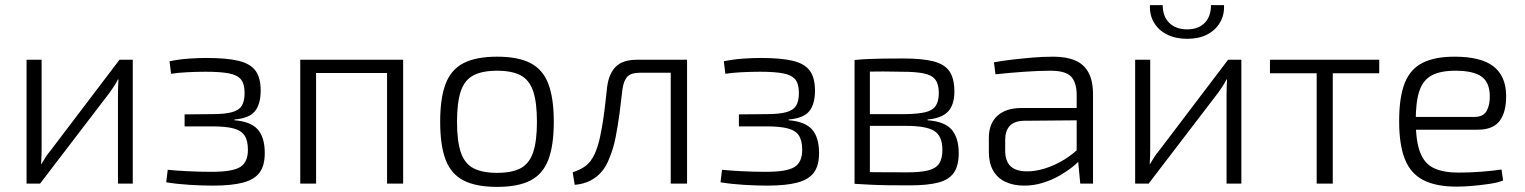

<svg xmlns="http://www.w3.org/2000/svg" viewBox="-20 -719 5974 752"><path d="M500 -485V0H442V-348Q442 -363 442.5 -377.5Q443 -392 444 -408H442Q436 -396 427 -382Q418 -368 410 -357L137 0H84V-485H143V-138Q143 -123 142.5 -108Q142 -93 141 -76H142Q150 -90 159 -104Q168 -118 177 -128L448 -485Z M788 -492Q867 -492 913.5 -481Q960 -470 980.5 -442.5Q1001 -415 1001 -364Q1001 -312 979 -284Q957 -256 898 -251V-248Q962 -243 989.5 -212Q1017 -181 1017 -119Q1017 -71 997 -43.5Q977 -16 932.5 -4Q888 8 814 8Q772 8 723 5Q674 2 631 -5L637 -54Q665 -51 713 -48.5Q761 -46 809 -46Q891 -46 921 -65Q951 -84 951 -132Q951 -168 938 -188Q925 -208 894.5 -216Q864 -224 812 -224H703V-271L811 -272Q860 -272 888 -279.5Q916 -287 927 -305Q938 -323 938 -355Q938 -390 924 -407.5Q910 -425 877 -431.5Q844 -438 786 -438Q749 -438 711.5 -436Q674 -434 650 -430L644 -479Q683 -487 720.5 -489.5Q758 -492 788 -492Z M1559 -485V0H1496V-485ZM1218 -485V0H1156V-485ZM1505 -485 1504 -433H1213V-485Z M1927 -497Q2009 -497 2057.5 -472Q2106 -447 2127.5 -391Q2149 -335 2149 -242Q2149 -149 2127.5 -93Q2106 -37 2057.5 -12Q2009 13 1927 13Q1845 13 1796 -12Q1747 -37 1725.5 -93Q1704 -149 1704 -242Q1704 -335 1725.5 -391Q1747 -447 1796 -472Q1845 -497 1927 -497ZM1927 -442Q1869 -442 1834.5 -424Q1800 -406 1785 -362.5Q1770 -319 1770 -242Q1770 -166 1785 -122Q1800 -78 1834.5 -60Q1869 -42 1927 -42Q1985 -42 2019 -60Q2053 -78 2068 -122Q2083 -166 2083 -242Q2083 -319 2068 -362.5Q2053 -406 2019 -424Q1985 -442 1927 -442Z M2658 -485V-434H2485Q2452 -434 2437.5 -419Q2423 -404 2418 -370Q2413 -324 2406.5 -275Q2400 -226 2391 -180.5Q2382 -135 2366 -98Q2355 -68 2336 -46Q2317 -24 2291 -11Q2265 2 2231 5L2223 -44Q2249 -53 2265.5 -63.5Q2282 -74 2292.5 -88Q2303 -102 2310 -118Q2322 -145 2329.5 -179.5Q2337 -214 2342.5 -250.5Q2348 -287 2351.5 -320.5Q2355 -354 2358 -379Q2365 -431 2392 -458Q2419 -485 2475 -485ZM2671 -485V0H2607V-485Z M2959 -492Q3038 -492 3084.5 -481Q3131 -470 3151.5 -442.5Q3172 -415 3172 -364Q3172 -312 3150 -284Q3128 -256 3069 -251V-248Q3133 -243 3160.5 -212Q3188 -181 3188 -119Q3188 -71 3168 -43.5Q3148 -16 3103.5 -4Q3059 8 2985 8Q2943 8 2894 5Q2845 2 2802 -5L2808 -54Q2836 -51 2884 -48.5Q2932 -46 2980 -46Q3062 -46 3092 -65Q3122 -84 3122 -132Q3122 -168 3109 -188Q3096 -208 3065.5 -216Q3035 -224 2983 -224H2874V-271L2982 -272Q3031 -272 3059 -279.5Q3087 -287 3098 -305Q3109 -323 3109 -355Q3109 -390 3095 -407.5Q3081 -425 3048 -431.5Q3015 -438 2957 -438Q2920 -438 2882.5 -436Q2845 -434 2821 -430L2815 -479Q2854 -487 2891.5 -489.5Q2929 -492 2959 -492Z M3516 -490Q3591 -490 3635 -479Q3679 -468 3698.5 -440Q3718 -412 3718 -360Q3718 -309 3693.5 -282.5Q3669 -256 3613 -251V-248Q3681 -243 3708 -210.5Q3735 -178 3735 -120Q3735 -70 3716 -42.5Q3697 -15 3655 -4Q3613 7 3543 7Q3494 7 3457.5 6.5Q3421 6 3391 4.5Q3361 3 3327 1L3339 -46Q3359 -45 3411.5 -44.5Q3464 -44 3535 -44Q3585 -44 3615 -51.5Q3645 -59 3658 -78Q3671 -97 3671 -132Q3671 -186 3639.5 -206Q3608 -226 3529 -226H3338V-272H3529Q3576 -273 3604 -279.5Q3632 -286 3644.5 -304Q3657 -322 3657 -355Q3657 -389 3643.5 -407Q3630 -425 3598 -431.5Q3566 -438 3514 -438Q3473 -439 3439 -439Q3405 -439 3380 -438.5Q3355 -438 3339 -436L3327 -484Q3357 -487 3383.5 -488Q3410 -489 3441.5 -489.5Q3473 -490 3516 -490ZM3387 -484V1H3327V-484Z M4106 -497Q4156 -497 4190.5 -482.5Q4225 -468 4243 -435.5Q4261 -403 4261 -348V0H4211L4201 -106L4197 -115V-348Q4197 -394 4176 -418Q4155 -442 4094 -442Q4050 -442 3992 -438Q3934 -434 3879 -428L3873 -475Q3906 -481 3944.5 -485.5Q3983 -490 4024 -493.5Q4065 -497 4106 -497ZM4228 -296 4227 -248 3990 -246Q3952 -245 3934.5 -225.5Q3917 -206 3917 -171V-129Q3917 -88 3938 -68Q3959 -48 4001 -48Q4033 -47 4072 -59Q4111 -71 4148.5 -94Q4186 -117 4215 -148V-99Q4204 -84 4181.5 -66Q4159 -48 4129.5 -31Q4100 -14 4064.5 -3Q4029 8 3991 8Q3949 8 3917.5 -7Q3886 -22 3869.5 -51.5Q3853 -81 3853 -123V-179Q3853 -235 3886.5 -265.5Q3920 -296 3981 -296Z M4842 -485V0H4784V-348Q4784 -363 4784.5 -377.5Q4785 -392 4786 -408H4784Q4778 -396 4769 -382Q4760 -368 4752 -357L4479 0H4426V-485H4485V-138Q4485 -123 4484.5 -108Q4484 -93 4483 -76H4484Q4492 -90 4501 -104Q4510 -118 4519 -128L4790 -485ZM4723 -699H4774Q4776 -661 4758.5 -631Q4741 -601 4708.5 -584Q4676 -567 4630 -567Q4584 -567 4550.5 -584Q4517 -601 4499.5 -631Q4482 -661 4484 -699H4534Q4534 -654 4560 -629Q4586 -604 4630 -604Q4673 -604 4698 -629Q4723 -654 4723 -699Z M5200 -485V0H5137V-485ZM5382 -485V-432H4954V-485Z M5677 -497Q5781 -497 5829.5 -459Q5878 -421 5879 -346Q5880 -281 5854 -246Q5828 -211 5768 -211H5485V-261H5754Q5790 -261 5803 -285Q5816 -309 5815 -345Q5814 -397 5782 -419.5Q5750 -442 5680 -442Q5622 -442 5588 -424Q5554 -406 5539.5 -363.5Q5525 -321 5525 -248Q5525 -167 5542 -122.5Q5559 -78 5596 -60.5Q5633 -43 5693 -43Q5737 -43 5782 -46.5Q5827 -50 5861 -55L5867 -12Q5848 -4 5815 1Q5782 6 5747.5 9Q5713 12 5685 12Q5605 12 5555 -13.5Q5505 -39 5482.5 -95.5Q5460 -152 5460 -244Q5460 -339 5482 -394Q5504 -449 5552 -473Q5600 -497 5677 -497Z"/></svg>

Font: Exo 2 Light
Style: Regular
Weight: 300
Designer: Natanael Gama
Foundry: Natanael Gama
Version: Version 2.010